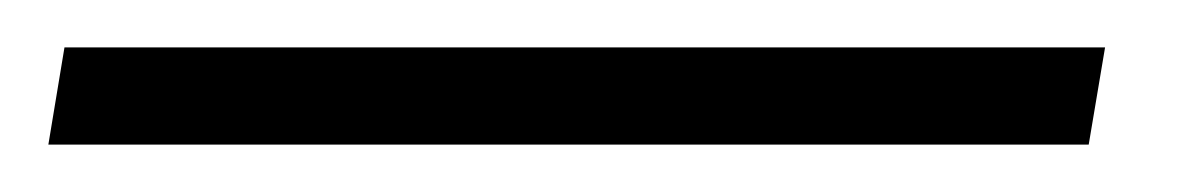

<svg xmlns="http://www.w3.org/2000/svg" viewBox="-98 -20 501 81"><path d="M368.2 0 361.3 41H-77.6L-70.8 0Z"/></svg>

Font: Inter Display Extra Light
Style: Italic
Weight: 200
Italic angle: -9.39999°
Designer: Rasmus Andersson
Foundry: rsms
Version: Version 4.000;git-4fc901f